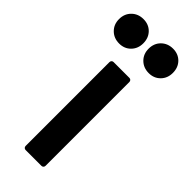

<svg xmlns="http://www.w3.org/2000/svg" viewBox="-296 -756 789 789"><g transform="rotate(45 98.5 -361.5)"><path d="M13.2 -581.1Q-17.6 -581.1 -37.8 -601.1Q-58.1 -621.1 -58.1 -651.9Q-58.1 -683.1 -37.8 -703.1Q-17.6 -723.1 13.2 -723.1Q43.9 -723.1 63.5 -703.1Q83 -683.1 83 -651.9Q83 -621.1 63.2 -601.1Q43.5 -581.1 13.2 -581.1ZM185.1 -581.1Q154.3 -581.1 134 -601.1Q113.8 -621.1 113.8 -651.9Q113.8 -683.1 134 -703.1Q154.3 -723.1 185.1 -723.1Q215.8 -723.1 235.4 -703.1Q254.9 -683.1 254.9 -651.9Q254.9 -621.1 235.1 -601.1Q215.3 -581.1 185.1 -581.1ZM50.8 0Q45.9 0 42.5 -3.4Q39.1 -6.8 39.1 -12.2V-499Q39.1 -504.4 42.5 -507.8Q45.9 -511.2 50.8 -511.2H143.1Q147.9 -511.2 151.4 -507.8Q154.8 -504.4 154.8 -499V-12.2Q154.8 -6.8 151.4 -3.4Q147.9 0 143.1 0Z"/></g></svg>

Font: Barlow Condensed SemiBold
Style: Regular
Weight: 600
Width: 3
Designer: Jeremy Tribby
Foundry: Tribby Type
Version: Version 1.422;hotconv 1.0.109;makeotfexe 2.5.65596